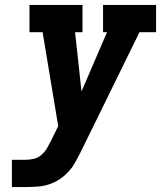

<svg xmlns="http://www.w3.org/2000/svg" viewBox="-20 -755 650 775"><path d="M28 0V-110H82Q99 -110 116.5 -114Q134 -118 148 -130.5Q162 -143 171 -159Q180 -175 188 -191L215 -246L152 -625H99V-735H313V-625H283L309 -386L412 -625H396V-735H610V-625H543L306 -142Q298 -127 290 -111.5Q282 -96 272 -81Q255 -58 233 -40.5Q211 -23 185.5 -13.5Q160 -4 134 -2Q108 0 82 0Z"/></svg>

Font: Iosevka Slab XBdExObl
Style: Regular
Weight: 800
Width: 7
Italic angle: -9°
Monospace: yes
Designer: Belleve Invis
Foundry: Belleve Invis
Version: Version 11.1.0; ttfautohint (v1.8.3)